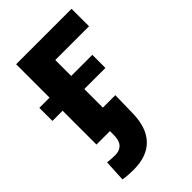

<svg xmlns="http://www.w3.org/2000/svg" viewBox="-234 -620 911 911"><g transform="rotate(-45 221.5 -164.5)"><path d="M432.1 -539.1V-421.9H205.6V0H60.1V-539.1ZM-8.3 -227.1V-314.9H347.2V-227.1ZM101.1 209.5Q82.5 209.5 65.4 208.3Q48.3 207 30.3 204.1L36.1 95.2Q47.4 96.7 61.5 97.7Q75.7 98.6 87.4 98.6Q117.7 98.6 134 81.1Q150.4 63.5 150.4 26.9V0H100.1V-102.5H289.1L286.6 17.6Q284.7 112.3 237.3 160.9Q189.9 209.5 101.1 209.5Z"/></g></svg>

Font: Inter 18pt
Style: Bold
Weight: 700
Designer: Rasmus Andersson
Foundry: rsms
Version: Version 4.001;git-66647c0bb